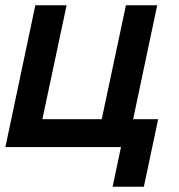

<svg xmlns="http://www.w3.org/2000/svg" viewBox="-55 -556 675 726"><path d="M370.8 150 424.8 -105.2H543L489 150ZM314 0 336 -104.6H446L424 0ZM539.4 -536 426.2 0H-34.6L78.6 -536H196.8L105.2 -105.2H329.6L421.2 -536Z"/></svg>

Font: Geist Mono
Style: Italic
Weight: 400
Italic angle: -12°
Monospace: yes
Designer: Basement.studio, Andrés Briganti, Mateo Zaragoza
Foundry: Basement.studio, Vercel, Andrés Briganti, Guido Ferreyra, Mateo Zaragoza
Version: Version 1.500